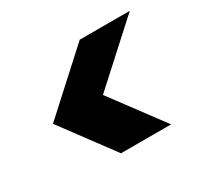

<svg xmlns="http://www.w3.org/2000/svg" viewBox="-101 -706 753 713"><g transform="rotate(-30 275.5 -350.0)"><path d="M282.2 -350.1 446.8 -128.9H231.9L67.9 -350.1L310.1 -570.8H524.9Z"/></g></svg>

Font: Poppins
Style: Bold Italic
Weight: 700
Italic angle: -10°
Designer: Ninad Kale (Devanagari), Jonny Pinhorn (Latin)
Foundry: Indian Type Foundry
Version: Version 3.200;PS 1.000;hotconv 16.6.54;makeotf.lib2.5.65590